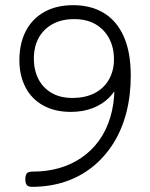

<svg xmlns="http://www.w3.org/2000/svg" viewBox="-20 -714 581 743"><path d="M103 9Q94 9 88.5 6Q83 3 80.5 -3.5Q78 -10 78 -21Q78 -32 81 -38.5Q84 -45 90.5 -47.5Q97 -50 108 -50Q162 -50 209 -63.5Q256 -77 295 -103.5Q334 -130 362.5 -169Q391 -208 406.5 -259Q422 -310 423 -372L440 -394Q428 -362 402 -336Q376 -310 338.5 -295.5Q301 -281 254 -281Q192 -281 147 -306Q102 -331 78.5 -376.5Q55 -422 55 -481Q55 -545 79.5 -593Q104 -641 151 -667.5Q198 -694 263 -694Q333 -694 383 -663Q433 -632 459.5 -571.5Q486 -511 486 -421Q486 -343 468.5 -276.5Q451 -210 417.5 -157.5Q384 -105 337 -67.5Q290 -30 231 -10.5Q172 9 103 9ZM260 -335Q311 -335 347 -354Q383 -373 402 -407Q421 -441 421 -484Q421 -530 402.5 -565Q384 -600 350 -620Q316 -640 267 -640Q218 -640 183 -620.5Q148 -601 129.5 -567Q111 -533 111 -487Q111 -443 128.5 -408.5Q146 -374 179.5 -354.5Q213 -335 260 -335Z"/></svg>

Font: Fredoka Light
Style: Regular
Weight: 300
Designer: Ben Nathan
Foundry: Milena B. Brandão, Ben Nathan
Version: Version 2.001